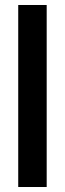

<svg xmlns="http://www.w3.org/2000/svg" viewBox="-20 -749 261 769"><path d="M53 0V-729H167V0Z"/></svg>

Font: Hubot Sans Medium
Style: Regular
Weight: 500
Designer: Deni Anggara
Foundry: GitHub, Inc., Subsidiary of Microsoft Corporation
Version: Version 2.000